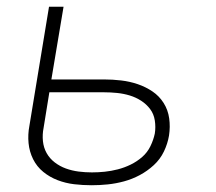

<svg xmlns="http://www.w3.org/2000/svg" viewBox="-20 -540 640 568"><path d="M251 8Q225 8 199.5 5Q174 2 150.5 -7Q127 -16 108 -31.5Q89 -47 78 -69Q67 -91 64.5 -116.5Q62 -142 67 -168L125 -520H168L132 -305H287Q313 -305 338.5 -302Q364 -299 387.5 -291Q411 -283 431 -269.5Q451 -256 464 -235.5Q477 -215 480.5 -190Q484 -165 480 -139Q476 -115 465 -92Q454 -69 435 -51.5Q416 -34 393.5 -22Q371 -10 347 -3.5Q323 3 299 5.5Q275 8 251 8ZM252 -30Q271 -30 290 -32Q309 -34 328.5 -39Q348 -44 366.5 -53Q385 -62 400.5 -75.5Q416 -89 425 -107.5Q434 -126 438 -145Q441 -164 438 -183.5Q435 -203 424 -217.5Q413 -232 397.5 -242Q382 -252 364 -257.5Q346 -263 326.5 -265Q307 -267 287 -267H126L109 -162Q105 -142 107 -122.5Q109 -103 118 -87Q127 -71 142 -59.5Q157 -48 175 -41.5Q193 -35 212.5 -32.5Q232 -30 252 -30Z"/></svg>

Font: Iosevka SS04 XLt Ex
Style: Italic
Weight: 200
Width: 7
Italic angle: -9°
Monospace: yes
Designer: Belleve Invis
Foundry: Belleve Invis
Version: Version 19.0.0; ttfautohint (v1.8.4)